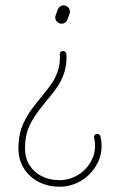

<svg xmlns="http://www.w3.org/2000/svg" viewBox="-20 -544 448 716"><path d="M217.3 -523.9Q227.1 -523.9 233.9 -517.1Q240.7 -510.3 240.7 -500.5Q240.7 -497.1 239.3 -492.7L231.4 -471.2Q229 -464.4 223.1 -460Q217.3 -455.6 209.5 -455.6Q200.2 -455.6 193.1 -462.6Q186 -469.7 186 -479Q186 -482.4 187.5 -486.8L195.3 -508.3Q197.8 -515.1 203.6 -519.5Q209.5 -523.9 217.3 -523.9ZM342.8 -44.9Q347.2 -44.9 350.3 -42.2Q353.5 -39.6 354.5 -35.6Q358.9 -18.1 358.9 -1Q358.9 40 337.4 75.4Q315.9 110.8 279.8 131.6Q243.7 152.3 201.2 152.3Q160.2 152.3 125.5 135Q90.8 117.7 69.8 85.2Q48.8 52.7 48.8 9.3Q48.8 -43.9 66.9 -83.5Q85 -123 117.2 -161.6L134.3 -182.6Q159.2 -212.9 173.3 -233.6Q187.5 -254.4 196.3 -281.5Q205.1 -308.6 203.1 -341.3Q202.6 -346.7 206.3 -350.3Q210 -354 215.3 -354Q220.2 -354 223.6 -350.6Q227.1 -347.2 227.5 -342.3Q228 -337.9 228 -329.6Q228 -295.9 217.8 -267.8Q207.5 -239.7 192.9 -218.5Q178.2 -197.3 153.8 -168.5L135.7 -146Q105.5 -108.9 89.4 -74Q73.2 -39.1 73.2 9.3Q73.2 45.9 90.6 72.8Q107.9 99.6 137.2 113.8Q166.5 127.9 201.2 127.9Q237.3 127.9 267.8 110.4Q298.3 92.8 316.4 63Q334.5 33.2 334.5 -1Q334.5 -16.1 331.1 -29.8Q329.6 -36.1 333.3 -40.5Q336.9 -44.9 342.8 -44.9Z"/></svg>

Font: Velvelyne Light
Style: Regular
Weight: 200
Designer: Manon Van der Borght et Mariel Nils
Foundry: Velvetyne
Version: Version 1.070